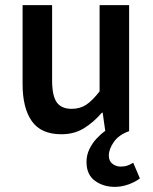

<svg xmlns="http://www.w3.org/2000/svg" viewBox="-20 -511 596 748"><path d="M427 217Q382 217 349.5 193Q317 169 317 120Q317 93 328.5 69.5Q340 46 357 28Q374 10 390 -1L380 -72H377Q344 -34 306.5 -11Q269 12 219 12Q140 12 104 -39Q68 -90 68 -183V-491H183V-198Q183 -138 201 -112.5Q219 -87 259 -87Q292 -87 316 -103Q340 -119 368 -155V-491H483V0Q443 14 423.5 42Q404 70 404 95Q404 117 418.5 127.5Q433 138 450 138Q465 138 476.5 134Q488 130 499 123L525 184Q507 198 480.5 207.5Q454 217 427 217Z"/></svg>

Font: Source Sans 3 ExtraLight SemiBold
Style: Regular
Weight: 600
Version: Version 3.052;hotconv 1.1.0;makeotfexe 2.6.0